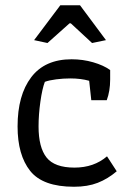

<svg xmlns="http://www.w3.org/2000/svg" viewBox="-20 -704 491 732"><path d="M110 -551 210 -684H285L384 -551L331 -540L250 -615H245L161 -540ZM47 -222Q47 -341 99 -409.5Q151 -478 253 -478Q296 -478 335.5 -466.5Q375 -455 400 -437V-401Q400 -357 387 -322H328L320 -396Q288 -405 248 -405Q221 -405 194 -401.5Q167 -398 151 -392Q141 -366 134 -316.5Q127 -267 127 -222Q127 -142 157.5 -103.5Q188 -65 264 -65Q338 -65 388 -108L425 -51Q391 -22 352.5 -7Q314 8 262 8Q143 8 95 -52.5Q47 -113 47 -222Z"/></svg>

Font: Athiti Medium
Style: Regular
Weight: 500
Designer: CadsonDemak Team
Foundry: CadsonDemak
Version: Version 1.033